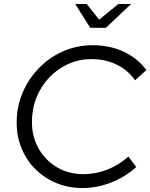

<svg xmlns="http://www.w3.org/2000/svg" viewBox="-20 -937 758 968"><path d="M396 11Q325 11 264.5 -14Q204 -39 159 -83.5Q114 -128 89 -188.5Q64 -249 64 -319Q64 -399 94 -469.5Q124 -540 176.5 -594Q229 -648 298.5 -678.5Q368 -709 446 -709Q533 -709 602.5 -677Q672 -645 718 -584L661 -532Q626 -583 568.5 -611Q511 -639 442 -639Q379 -639 324.5 -614.5Q270 -590 228.5 -546.5Q187 -503 164 -445.5Q141 -388 141 -322Q141 -247 175 -187.5Q209 -128 267.5 -93.5Q326 -59 401 -59Q463 -59 522.5 -82.5Q582 -106 627 -148L667 -95Q610 -44 539.5 -16.5Q469 11 396 11ZM435 -797 359 -917H417L480 -838L577 -917H641L514 -797Z"/></svg>

Font: Red Hat Display VF
Style: Italic
Weight: 300
Italic angle: -12°
Designer: Pentagram, MCKL
Foundry: Pentagram, MCKL
Version: Version 1.023